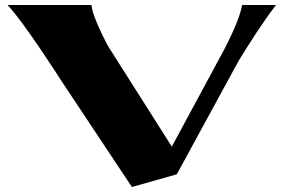

<svg xmlns="http://www.w3.org/2000/svg" viewBox="-20 -720 1137 770"><path d="M347 -700H10C75 -633 222 -402 222 -402L509 30L689 -21L937 -476C978 -543 1035 -633 1087 -700H951C944 -663 927 -615 880 -523L669 -132L414 -534C414 -534 350 -651 347 -700Z"/></svg>

Font: Coconat
Style: Bold
Weight: 900
Width: 8
Designer: Sara Lavazza
Foundry: Collletttivo
Version: Version 1.000;Glyphs 3.2 (3217)